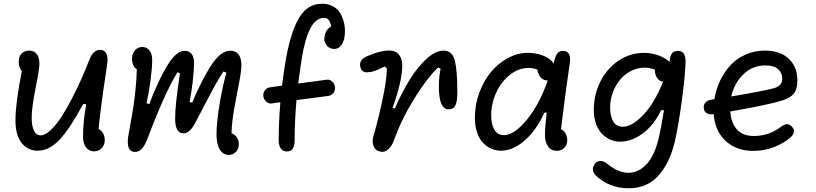

<svg xmlns="http://www.w3.org/2000/svg" viewBox="-20 -797 4380 1030"><path d="M485 15Q458.5 15 442 -5.8Q425.5 -26.5 425.5 -64.5Q425.5 -143 442.5 -238.5H426Q356 -108 300 -48.2Q244 11.5 182 11.5Q129.5 11.5 96.2 -29.8Q63 -71 63 -151Q63 -244 97 -415Q80.5 -435 80.5 -467Q80.5 -494.5 96.2 -510Q112 -525.5 136.5 -525.5Q162 -525.5 176.8 -507.2Q191.5 -489 191.5 -454.5Q191.5 -427 170.8 -323.8Q150 -220.5 150 -164.5Q150 -120.5 162.2 -95.8Q174.5 -71 198 -71Q221.5 -71 250.5 -97.8Q279.5 -124.5 307 -166.2Q334.5 -208 363.2 -263.2Q392 -318.5 415.2 -370.5Q438.5 -422.5 458.5 -474.5Q480.5 -533 521.5 -529Q543.5 -527 551.8 -506.5Q560 -486 555 -452.5Q515 -188 509 -104.5Q524.5 -97.5 533.2 -81.5Q542 -65.5 542 -45.5Q542 -19.5 525.5 -2.2Q509 15 485 15Z M1207 34Q1177.5 34 1159.5 5.8Q1141.5 -22.5 1141.5 -76Q1141.5 -134.5 1156 -226.5Q1170.5 -318.5 1194.5 -407.5L1178.5 -413.5Q1143.5 -361.5 1088.2 -254.2Q1033 -147 1023.5 -130.5Q995 -81.5 964.5 -81.5Q919.5 -81.5 919.5 -160.5Q919.5 -238 945.5 -403.5L932 -409.5Q863 -296.5 772 -55.5Q758 -18 742 0Q726 18 704.5 18Q649.5 18 672 -89.5Q710.5 -285 714 -425.5Q688.5 -441.5 688.5 -482.5Q688.5 -510.5 704.5 -527.8Q720.5 -545 743.5 -545Q767.5 -545 782 -526.2Q796.5 -507.5 796.5 -474Q796.5 -435 787.5 -366.2Q778.5 -297.5 766 -243L781 -239Q801.5 -295.5 831.5 -359Q861.5 -422.5 887.5 -461Q929.5 -524.5 971.5 -524.5Q995 -524.5 1008 -507.5Q1021 -490.5 1021 -459Q1021 -422.5 1013.8 -359Q1006.5 -295.5 997 -251L1010.5 -245.5Q1030.5 -295 1061 -355Q1091.5 -415 1120.5 -457.5Q1168 -525 1216.5 -525Q1243 -525 1259 -505.8Q1275 -486.5 1275 -449Q1275 -416 1262.8 -354Q1250.5 -292 1237 -217.2Q1223.5 -142.5 1222 -81.5Q1240 -76 1250.5 -60Q1261 -44 1261 -24Q1261 2.5 1245 18.2Q1229 34 1207 34Z M1519.5 15.5Q1496.5 15.5 1485.8 -1Q1475 -17.5 1475 -44.5Q1475 -139 1484 -248.5L1436 -242Q1421 -240 1408 -252Q1395 -264 1392.5 -282Q1391 -299.5 1401.8 -313Q1412.5 -326.5 1428 -328.5L1493 -337.5Q1501 -404.5 1514 -481.5Q1541 -630 1585.8 -703.5Q1630.5 -777 1708 -777Q1737.5 -777 1760.2 -766Q1783 -755 1796 -739.2Q1809 -723.5 1817 -702.2Q1825 -681 1827.8 -663.8Q1830.5 -646.5 1830.5 -629.5Q1830.5 -586 1815 -560.2Q1799.5 -534.5 1772.5 -534.5Q1749.5 -534.5 1734.8 -551Q1720 -567.5 1720 -588Q1720 -608 1729 -626.5Q1738 -645 1756 -654.5Q1750.5 -701 1717.5 -701Q1633 -701 1598.5 -480.5Q1587.5 -410.5 1580 -349L1733.5 -369.5Q1748.5 -372 1762 -359.5Q1775.5 -347 1777 -329.5Q1779 -311.5 1768.2 -298.2Q1757.5 -285 1742 -282.5L1570.5 -260Q1560.5 -142.5 1560.5 -43.5Q1560.5 15.5 1519.5 15.5Z M2017.5 16Q1992.5 10 1983.5 -14.8Q1974.5 -39.5 1984 -69.5Q2010.5 -160 2032.8 -266.5Q2055 -373 2055.5 -428.5L2044.5 -440.5Q1997.5 -417 1972 -411.5Q1959 -409.5 1947.8 -409Q1936.5 -408.5 1927 -415Q1917.5 -421.5 1913.5 -436Q1902 -476 1953 -497Q2019.5 -526 2069.5 -526Q2102.5 -526 2120.2 -503.8Q2138 -481.5 2138 -447.5Q2138 -363.5 2086 -218L2098 -215Q2136.5 -302.5 2178.2 -370Q2220 -437.5 2268.2 -481.5Q2316.5 -525.5 2359 -525.5Q2405 -525.5 2419.5 -474Q2433.5 -419 2433.5 -304Q2433.5 -257.5 2425 -236.2Q2416.5 -215 2397.5 -211.5Q2353.5 -202.5 2340.5 -263.5Q2333.5 -297 2334.5 -343.2Q2335.5 -389.5 2343.5 -428.5L2330 -435Q2269.5 -376.5 2201.2 -266Q2133 -155.5 2093.5 -44.5Q2081.5 -11.5 2061.8 5.2Q2042 22 2017.5 16Z M2667.5 11.5Q2641.5 11.5 2617.5 1.5Q2593.5 -8.5 2573 -28.8Q2552.5 -49 2540 -84.5Q2527.5 -120 2527.5 -166Q2527.5 -234.5 2551 -298.8Q2574.5 -363 2613.2 -410Q2652 -457 2704.2 -485.2Q2756.5 -513.5 2811.5 -513.5Q2856.5 -513.5 2895.2 -498Q2934 -482.5 2950.5 -456L2952 -463.5Q2957.5 -494.5 2970 -510.2Q2982.5 -526 3003.5 -524Q3046.5 -521 3036.5 -457Q3015 -315 2989.5 -103.5Q3005 -97.5 3014 -80.8Q3023 -64 3023 -44.5Q3023 -19.5 3007 -3.8Q2991 12 2966.5 12Q2936.5 12 2920 -11.5Q2903.5 -35 2903.5 -73Q2903.5 -116 2913 -193H2900.5Q2858 -99 2795 -43.8Q2732 11.5 2667.5 11.5ZM2615 -178Q2615 -130.5 2632 -101.2Q2649 -72 2684 -72Q2738.5 -72 2806.5 -155Q2874.5 -238 2918.5 -365.5H2916Q2895 -365.5 2880.8 -381.8Q2866.5 -398 2862 -424Q2839 -432.5 2815.5 -432.5Q2761.5 -432.5 2714.5 -394.8Q2667.5 -357 2641.2 -298.5Q2615 -240 2615 -178Z M3353 213Q3299 213 3253.5 194.5Q3208 176 3177 145Q3162.5 131 3160.8 114.8Q3159 98.5 3171.5 81Q3185 66 3202.2 66.5Q3219.5 67 3237.5 81.5Q3297 130 3351 130Q3404 130 3446.5 86Q3489 42 3511 -45.5Q3526.5 -108 3542 -206H3527Q3485 -122 3426 -79.5Q3367 -37 3306 -37Q3280.5 -37 3256.5 -47Q3232.5 -57 3211.8 -76.8Q3191 -96.5 3178.2 -130.5Q3165.5 -164.5 3165.5 -207.5Q3165.5 -288 3200 -358Q3234.5 -428 3297.2 -470.8Q3360 -513.5 3436.5 -513.5Q3473.5 -513.5 3511.2 -500.2Q3549 -487 3571.5 -465Q3574.5 -496.5 3584.5 -510.2Q3594.5 -524 3617 -524Q3661 -524 3657.5 -458Q3655 -386 3637.5 -255.5Q3620 -125 3600.5 -39Q3573 78 3511.8 145.5Q3450.5 213 3353 213ZM3253 -220Q3253 -174.5 3269.5 -145.8Q3286 -117 3321.5 -117Q3370 -117 3430.2 -179.8Q3490.5 -242.5 3537 -358Q3517 -361.5 3505 -379Q3493 -396.5 3493 -423.5Q3466.5 -434 3438.5 -434Q3398.5 -434 3363.5 -415.5Q3328.5 -397 3304.5 -367Q3280.5 -337 3266.8 -298.5Q3253 -260 3253 -220Z M4020.5 12.5Q3930.5 12.5 3872.8 -41Q3815 -94.5 3808.5 -184.5H3808Q3785 -181 3770.8 -190Q3756.5 -199 3755.5 -217.5Q3754 -235.5 3764.5 -247.2Q3775 -259 3797.5 -262.5Q3800.5 -263 3812.5 -265Q3821 -317.5 3843 -364.2Q3865 -411 3898.8 -447.2Q3932.5 -483.5 3980.5 -504.5Q4028.5 -525.5 4084 -525.5Q4165 -525.5 4211.2 -482Q4257.5 -438.5 4257.5 -365Q4257.5 -317 4237 -293Q4216.5 -269 4165 -254.5Q4090 -232.5 3897.5 -199Q3902 -137 3933.5 -102.2Q3965 -67.5 4024.5 -67.5Q4105 -67.5 4168.5 -116Q4180.5 -124.5 4188.2 -128.2Q4196 -132 4205.8 -130.8Q4215.5 -129.5 4225.5 -120.5Q4240 -107 4239 -91.5Q4238 -76 4223.5 -62.5Q4189.5 -31 4135.8 -9.2Q4082 12.5 4020.5 12.5ZM3903 -279.5Q4061.5 -306 4126.5 -322.5Q4176.5 -334.5 4176.5 -373.5Q4176.5 -406 4154.2 -426Q4132 -446 4086.5 -446Q4016.5 -446 3967.8 -398.5Q3919 -351 3903 -279.5Z"/></svg>

Font: Monaspace Radon
Style: Regular
Weight: 400
Designer: Riley Cran & the Lettermatic Team
Foundry: Lettermatic
Version: Version 1.000 (Monaspace Radon)